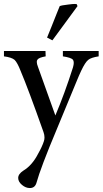

<svg xmlns="http://www.w3.org/2000/svg" viewBox="-20 -696 519 971"><path d="M245 -492 218 -506Q226 -524 240 -560Q254 -595 267 -628L282 -665Q290 -669 325 -673Q347 -676 359 -676Q365 -676 368 -675L372 -665ZM479 -438V-411Q440 -405 426 -393Q411 -381 391 -339Q380 -316 365 -279Q349 -242 322 -175Q294 -107 267 -42Q185 153 164 230Q156 255 131 255Q110 255 91 239Q72 223 72 204Q72 184 98 167Q143 140 173 81Q193 46 202 18Q205 9 205 -1Q205 -14 200 -28Q123 -246 84 -338Q68 -379 54 -393Q39 -406 0 -411V-438H210L211 -411Q177 -405 170 -395Q166 -391 166 -383Q166 -373 172 -358L260 -112Q307 -223 349 -355Q353 -369 353 -378Q353 -388 349 -394Q339 -405 298 -411V-438Z"/></svg>

Font: Pochaevsk
Style: Regular
Weight: 400
Version: Version 1.210; ttfautohint (v1.8.4.7-5d5b)